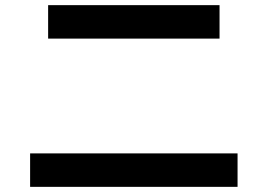

<svg xmlns="http://www.w3.org/2000/svg" viewBox="-20 -733 1040 746"><path d="M167 -583V-713H833V-583ZM97 -7V-137H903V-7Z"/></svg>

Font: M PLUS 1p
Style: Bold
Weight: 700
Version: Version 1.062